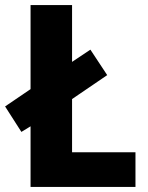

<svg xmlns="http://www.w3.org/2000/svg" viewBox="-31 -734 580 754"><path d="M89 0V-238L53 -216L-11 -316L89 -384V-714H252V-491L324 -539L390 -439L252 -345V-136H501V0Z"/></svg>

Font: Noto Sans Tamil SemiCondensed ExtraBold
Style: Regular
Weight: 800
Width: 4
Designer: Jelle Bosma - Monotype Design Team
Foundry: Monotype Imaging Inc.
Version: Version 2.004; ttfautohint (v1.8.4.7-5d5b)